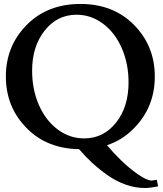

<svg xmlns="http://www.w3.org/2000/svg" viewBox="-20 -755 826 975"><path d="M9.8 -366.7Q9.8 -522.9 117.7 -630.4Q222.2 -734.9 388.2 -734.9Q554.2 -734.9 658.7 -630.4Q766.1 -522.9 766.1 -366.7Q766.1 -209.5 658.7 -102.1Q600.6 -43 523.4 -17.6Q554.2 19.5 594.2 58.6Q634.3 97.7 679.7 129.6Q725.1 161.6 751 162.1L754.4 161.1Q757.8 160.6 764.6 159.9Q771.5 159.2 776.4 158.2L782.7 191.4Q742.2 199.7 714.4 199.7Q666.5 199.7 617.9 182.4Q569.3 165 526.4 134.8Q483.4 104.5 448.7 72.5Q414.1 40.5 381.3 2.4Q219.7 0 117.7 -102.1Q9.8 -209.5 9.8 -366.7ZM407.7 -52.2Q505.4 -52.2 569.1 -132.1Q632.8 -211.9 632.8 -336.9Q632.8 -432.1 598.1 -511Q563.5 -589.8 502.7 -635Q441.9 -680.2 368.7 -680.2Q270.5 -680.2 206.8 -599.6Q143.1 -519 143.1 -396.5Q143.1 -300.3 177.7 -221.4Q212.4 -142.6 273.2 -97.4Q334 -52.2 407.7 -52.2Z"/></svg>

Font: Flanker
Style: Bold
Weight: 700
Designer: Flanker
Foundry: Flanker
Version: Version 2.021